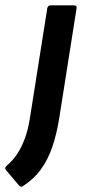

<svg xmlns="http://www.w3.org/2000/svg" viewBox="-74 -512 323 727"><path d="M105 -480.5Q107 -491.7 118.1 -491.7H206.5Q217.9 -491.7 215.9 -480.5L150.7 -67.2Q140.6 -3.8 123.8 45Q107 93.8 80.2 130.3Q53.5 166.8 11.9 193.3Q4.5 197.6 -1.5 190.9L-51.5 131.8Q-58.2 124.3 -48.5 115.3Q-25.2 95.7 -8.2 69.9Q8.8 44 21.1 9.4Q33.4 -25.3 40.1 -70.1Z"/></svg>

Font: Sofia Sans Semi Condensed
Style: Italic
Weight: 400
Italic angle: -9°
Designer: Botio Nikoltchev, Ani Petrova
Foundry: lettersoup
Version: Version 4.101